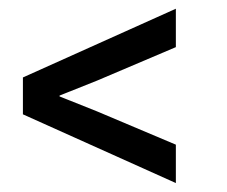

<svg xmlns="http://www.w3.org/2000/svg" viewBox="-20 -559 520 440"><path d="M383 -139.5 32.5 -297V-381.5L383 -539V-451L203 -374.5L116.5 -340V-338L203 -303.5L383 -227.5Z"/></svg>

Font: Spline Sans
Style: Regular
Weight: 400
Designer: Eben Sorkin, Mirko Velimirovic
Foundry: Sorkin Type
Version: Version 1.001